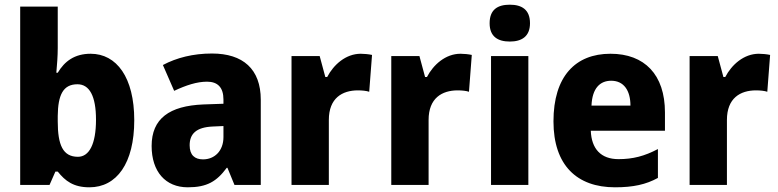

<svg xmlns="http://www.w3.org/2000/svg" viewBox="-20 -854 3316 818"><path d="M226 -649V-826H66V-66H191L216 -123H226C258 -83 293 -56 361 -56C477 -56 552 -158 552 -342C552 -524 477 -625 366 -625C298 -625 255 -593 226 -544H220C223 -577 226 -616 226 -649ZM310 -495C361 -495 389 -445 389 -344C389 -240 360 -186 312 -186C248 -186 226 -236 226 -337V-360C227 -450 249 -495 310 -495Z M883 -626C803 -626 732 -608 674 -577L722 -467C773 -491 819 -506 862 -506C907 -506 932 -482 932 -430V-412L846 -409C702 -403 626 -349 626 -232C626 -123 685 -56 780 -56C862 -56 903 -81 946 -139H949L979 -66H1091V-429C1091 -560 1015 -626 883 -626ZM887 -315 932 -317V-270C932 -211 894 -175 845 -175C810 -175 788 -193 788 -235C788 -283 815 -312 887 -315Z M1517 -625C1453 -625 1401 -578 1374 -526H1366L1342 -615H1222V-66H1381V-343C1381 -436 1438 -469 1505 -469C1523 -469 1542 -467 1553 -463L1565 -620C1551 -623 1532 -625 1517 -625Z M1942 -625C1878 -625 1826 -578 1799 -526H1791L1767 -615H1647V-66H1806V-343C1806 -436 1863 -469 1930 -469C1948 -469 1967 -467 1978 -463L1990 -620C1976 -623 1957 -625 1942 -625Z M2152 -834C2100 -834 2066 -813 2066 -755C2066 -698 2101 -677 2152 -677C2202 -677 2238 -698 2238 -755C2238 -813 2203 -834 2152 -834ZM2231 -615H2072V-66H2231Z M2581 -625C2431 -625 2338 -528 2338 -337C2338 -150 2438 -56 2600 -56C2678 -56 2732 -68 2783 -96V-219C2726 -189 2677 -176 2615 -176C2540 -176 2500 -220 2497 -297H2813V-375C2813 -536 2726 -625 2581 -625ZM2584 -510C2638 -510 2666 -468 2666 -404H2500C2503 -479 2537 -510 2584 -510Z M3213 -625C3149 -625 3097 -578 3070 -526H3062L3038 -615H2918V-66H3077V-343C3077 -436 3134 -469 3201 -469C3219 -469 3238 -467 3249 -463L3261 -620C3247 -623 3228 -625 3213 -625Z"/></svg>

Font: Noto Sans Malayalam UI SemiCondensed ExtraBold
Style: Regular
Weight: 800
Width: 4
Designer: Jelle Bosma - Monotype Design Team
Foundry: Monotype Imaging Inc.
Version: Version 2.104